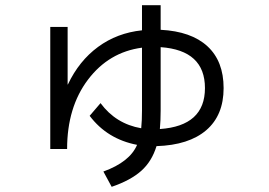

<svg xmlns="http://www.w3.org/2000/svg" viewBox="-20 -655 1040 741"><path d="M174 -551H241V-329H242Q285 -420 358.5 -474Q432 -528 528 -538V-635H600V-540Q718 -534 780.5 -476.5Q843 -419 843 -315Q843 -210 776 -152.5Q709 -95 584 -91Q566 -32 525 4.5Q484 41 411 66L379 7Q481 -30 509 -96Q394 -118 326 -208L368 -257Q427 -177 525 -160Q528 -190 528 -229V-471Q400 -454 319.5 -347.5Q239 -241 239 -80H174ZM600 -473V-229Q600 -190 597 -157Q771 -169 771 -315Q771 -461 600 -473Z"/></svg>

Font: M PLUS 1p
Style: Regular
Weight: 400
Version: Version 1.062